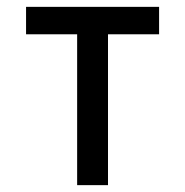

<svg xmlns="http://www.w3.org/2000/svg" viewBox="-20 -540 540 560"><path d="M205 0V-440H56V-520H444V-440H295V0Z"/></svg>

Font: Iosevka Medium
Style: Regular
Weight: 500
Monospace: yes
Designer: Belleve Invis
Foundry: Belleve Invis
Version: Version 32.5.0; ttfautohint (v1.8.4)